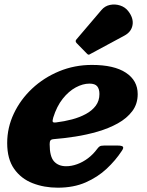

<svg xmlns="http://www.w3.org/2000/svg" viewBox="-20 -831 665 868"><path d="M559.5 -781Q545.5 -799 523 -806.2Q500.5 -813.5 477.2 -808.8Q454 -804 438.5 -785.5L326.5 -654Q318 -645.5 326 -636.5L372 -589.5Q376.5 -584.5 379.8 -583.8Q383 -583 388.5 -587L542.5 -670Q574 -687 579.2 -718Q584.5 -749 559.5 -781ZM12.5 -184.5Q12.5 -112 44 -67.5Q75.5 -23 127.5 -2.8Q179.5 17.5 241.5 17.5Q313 17.5 367.5 -6.5Q422 -30.5 462.2 -68.2Q502.5 -106 530 -148Q540 -162 535.8 -167.5Q531.5 -173 511.5 -173H451Q436 -173 430.5 -169.2Q425 -165.5 419.5 -158Q401 -133 377.8 -115.5Q354.5 -98 329 -88.8Q303.5 -79.5 279 -79.5Q244 -79.5 224.2 -101.5Q204.5 -123.5 204.5 -179Q204.5 -191 208 -196Q211.5 -201 223 -202Q268 -205.5 319.8 -213.5Q371.5 -221.5 421.5 -236Q471.5 -250.5 512.5 -273.2Q553.5 -296 578 -328.5Q602.5 -361 602.5 -405.5Q602.5 -467 549.2 -502.2Q496 -537.5 395.5 -537.5Q317 -537.5 247.5 -508.8Q178 -480 125.2 -430.5Q72.5 -381 42.5 -317.5Q12.5 -254 12.5 -184.5ZM233.5 -277.5Q220.5 -276 218.5 -280.5Q216.5 -285 220.5 -299Q236.5 -350.5 263.5 -384.5Q290.5 -418.5 322.5 -435.8Q354.5 -453 384.5 -453Q409.5 -453 419.5 -440.8Q429.5 -428.5 429.5 -406Q429.5 -375.5 413 -353.2Q396.5 -331 368.5 -315.8Q340.5 -300.5 305.5 -291.2Q270.5 -282 233.5 -277.5Z"/></svg>

Font: Besley ExtraBold
Style: Italic
Weight: 800
Italic angle: -13°
Designer: Owen Earl
Foundry: indestructible type*
Version: Version 2.001